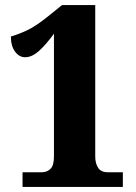

<svg xmlns="http://www.w3.org/2000/svg" viewBox="-20 -738 537 758"><path d="M69 0V-58H145Q166 -58 179.5 -71.5Q193 -85 193 -120V-605Q161 -561 133.5 -536.5Q106 -512 79 -512Q56 -512 39.5 -534Q23 -556 23 -594Q49 -601 84 -617Q119 -633 164 -669L225 -718H356V-120Q356 -93 367.5 -75.5Q379 -58 405 -58H465V0Z"/></svg>

Font: Noto Serif Lao Condensed Black
Style: Regular
Weight: 900
Width: 3
Designer: Monotype Design Team
Foundry: Monotype Imaging Inc.
Version: Version 2.003; ttfautohint (v1.8.4.7-5d5b)